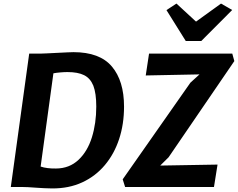

<svg xmlns="http://www.w3.org/2000/svg" viewBox="-20 -1047 1332 1075"><path d="M272 8Q228.5 7.5 180.2 3.8Q132 0 104.5 0H40.5L143.5 -747H211.5Q218.5 -747 243.2 -748.2Q268 -749.5 299.2 -751Q330.5 -752.5 356.5 -753.8Q382.5 -755 391 -755Q538.5 -755 606.5 -674.5Q674.5 -594 674.5 -450Q674.5 -352 647 -268.5Q619.5 -185 567.2 -122.8Q515 -60.5 440.5 -26Q366 8.5 272 8ZM294 -103.5Q368.5 -104 419.5 -152Q470 -199.5 494.5 -278Q519 -356.5 519 -450.5Q519 -524.5 502.5 -567.5Q485.5 -609 450.8 -626.2Q416 -643.5 357.5 -643.5Q340 -643.5 316.8 -641.5Q293.5 -639.5 279 -636.5L207.5 -114.5Q224.5 -108.5 247 -105.8Q269.5 -103 294 -103.5ZM680.5 0 667 -43 1046 -584 1097 -630.5 796 -624.5 814.5 -747H1280.5L1292 -705L924 -166.5L877 -120L1198 -125.5L1178 0ZM1020 -817.5 912 -990.5 968 -1027 1077.5 -926 1217.5 -1027 1280 -991 1107 -817.5Z"/></svg>

Font: Merriweather Sans Italic
Style: Bold
Weight: 700
Italic angle: -7.5°
Designer: Eben Sorkin
Foundry: Eben Sorkin
Version: Version 1.008; ttfautohint (v1.7.19-72a1) -l 8 -r 50 -G 200 